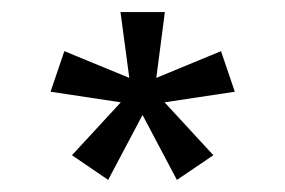

<svg xmlns="http://www.w3.org/2000/svg" viewBox="-20 -710 474 319"><path d="M159.7 -411.1 99.6 -452.1 180.7 -540 64 -557.6 86.9 -625 194.8 -580.6 180.2 -689.9H253.9L239.7 -580.6L347.2 -625L370.1 -557.6L253.4 -540L334.5 -452.1L273.9 -411.1L216.8 -519Z"/></svg>

Font: HK Grotesk Medium
Style: Regular
Weight: 500
Designer: Alfredo Marco Pradil and Stefan Peev
Foundry: Hanken Design Co.
Version: Version 1.045;PS 001.045;hotconv 1.0.88;makeotf.lib2.5.64775